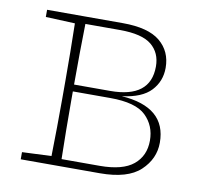

<svg xmlns="http://www.w3.org/2000/svg" viewBox="-61 -544 631 607"><g transform="rotate(10 254.5 -240.0)"><path d="M168 -213Q168 -170 168.5 -117Q169 -64 170 -23H292Q366 -23 400.5 -51.5Q435 -80 435 -129Q435 -177 402.5 -208.5Q370 -240 288 -240H168ZM43 0V-23L137 -27Q138 -68 138.5 -120Q139 -172 139 -213V-267Q139 -308 138.5 -360.5Q138 -413 137 -453L43 -457V-480H286Q368 -480 406 -448.5Q444 -417 444 -364Q444 -321 415.5 -290.5Q387 -260 323 -252Q467 -242 467 -128Q467 -76 426.5 -38Q386 0 297 0ZM281 -457H170Q169 -417 168.5 -364.5Q168 -312 168 -262H284Q413 -262 413 -363Q413 -407 382.5 -432Q352 -457 281 -457Z"/></g></svg>

Font: Source Serif 4 SmText ExtraLight
Style: Regular
Weight: 200
Designer: Frank Grießhammer
Foundry: Adobe
Version: Version 4.005;hotconv 1.1.0;makeotfexe 2.6.0